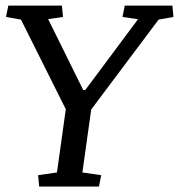

<svg xmlns="http://www.w3.org/2000/svg" viewBox="-20 -681 653 701"><path d="M10.3 -660.6H206.1L210 -619.1L155.8 -611.3L283.7 -352.5H291.5L483.9 -610.8L427.2 -619.1L435.5 -660.6H609.4L613.3 -619.1L559.1 -609.4L313 -281.2L280.8 -51.3L349.6 -41.5L341.3 0H123L119.1 -41.5L188 -51.3L220.2 -282.2L56.6 -609.4L2 -619.1Z"/></svg>

Font: NoticiaText-Italic
Style: Italic
Weight: 400
Italic angle: -8°
Designer: JM Sole
Foundry: JM Sole
Version: Version 1.003